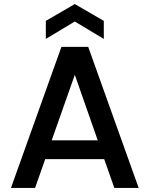

<svg xmlns="http://www.w3.org/2000/svg" viewBox="-20 -927 737 947"><path d="M415 -696 664 0H544L494 -142H203L153 0H34L283 -696ZM235 -235H462L349 -558ZM492 -735 349 -821 206 -735V-824L349 -907L492 -824Z"/></svg>

Font: Poppins Medium
Style: Regular
Weight: 500
Designer: Ninad Kale (Devanagari), Jonny Pinhorn (Latin)
Version: Version 5.002